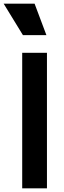

<svg xmlns="http://www.w3.org/2000/svg" viewBox="-50 -1035 349 1055"><path d="M205 -842 140 -1015H-30L76 -842ZM208 0V-745H72V0Z"/></svg>

Font: Plus Jakarta Sans
Style: Bold
Weight: 700
Designer: Gumpita Rahayu
Foundry: Tokotype
Version: Version 2.071;gftools[0.9.30]